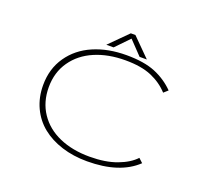

<svg xmlns="http://www.w3.org/2000/svg" viewBox="-140 -1024 1331 1215"><g transform="rotate(20 525.0 -417.0)"><path d="M694.5 -724H645.5L558.5 -815L470.5 -724H421.5L542.5 -845H573.5ZM558 11Q465.5 11 387.5 -13.8Q309.5 -38.5 253 -84Q196.5 -129.5 164.8 -197.2Q133 -265 133 -348Q133 -458 189.8 -540Q246.5 -622 343.8 -664Q441 -706 565 -706Q684.5 -706 760 -674.8Q835.5 -643.5 891 -587L863 -562Q815.5 -614 746.5 -643.5Q677.5 -673 570 -673Q454.5 -673 364.5 -634.5Q274.5 -596 222.8 -521.8Q171 -447.5 171 -348Q171 -248 220.8 -173.8Q270.5 -99.5 359 -60.8Q447.5 -22 563 -22Q670 -22 746.2 -50.5Q822.5 -79 863 -123L891 -97Q777.5 11 558 11Z"/></g></svg>

Font: League Mono Extended Thin
Style: Regular
Weight: 100
Width: 9
Designer: Tyler Finck
Foundry: The League of Moveable Type / Tyler Finck
Version: Version 2.210